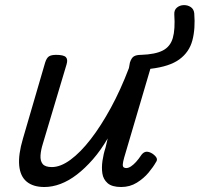

<svg xmlns="http://www.w3.org/2000/svg" viewBox="-20 -735 800 770"><path d="M158 15Q113 15 87 -6.5Q61 -28 57 -71.5Q53 -115 72 -179L161 -484Q167 -503 176.5 -509Q186 -515 205 -515Q235 -515 244 -506Q253 -497 247 -477L152 -159Q144 -134 142.5 -112Q141 -90 151 -77.5Q161 -65 188 -65Q223 -65 263 -94.5Q303 -124 344 -177Q385 -230 424.5 -302.5Q464 -375 497 -462L501 -484Q507 -503 517 -509Q527 -515 546 -515Q603 -517 633 -532.5Q663 -548 673 -582.5Q683 -617 679 -677Q678 -695 689.5 -704.5Q701 -714 716.5 -714.5Q732 -715 744.5 -707Q757 -699 759 -682Q764 -620 751.5 -573Q739 -526 699.5 -497Q660 -468 583 -459L478 -103Q473 -85 472.5 -76Q472 -67 476 -64Q480 -61 486 -61Q495 -61 505 -67.5Q515 -74 525.5 -85.5Q536 -97 548 -115Q557 -126 567.5 -126.5Q578 -127 591 -119Q604 -110 608 -101.5Q612 -93 605 -84Q595 -66 576 -43Q557 -20 529 -2.5Q501 15 466 15Q429 15 411.5 -0.5Q394 -16 390.5 -39.5Q387 -63 391 -90.5Q395 -118 403 -142L412 -180Q384 -132 352.5 -96Q321 -60 288.5 -35Q256 -10 223 2.5Q190 15 158 15Z"/></svg>

Font: Playwrite AU QLD
Style: Regular
Weight: 400
Designer: Veronika Burian, José Scaglione
Foundry: TypeTogether
Version: Version 1.002